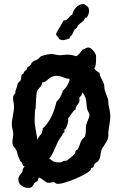

<svg xmlns="http://www.w3.org/2000/svg" viewBox="-20 -866 592 942"><path d="M451 -564C451 -573 452 -585 451 -594C448 -608 428 -633 413 -633C403 -633 396 -625 386 -623C380 -617 376 -610 370 -603C365 -598 360 -595 355 -590C342 -594 327 -598 308 -598C297 -598 286 -595 274 -595C260 -595 246 -601 231 -601C221 -601 193 -595 184 -591C176 -588 172 -580 165 -575C157 -570 145 -568 139 -562C134 -558 133 -551 129 -546C125 -541 116 -538 113 -533C111 -530 112 -526 110 -524C104 -516 103 -525 94 -504L87 -501C82 -492 86 -481 81 -472C76 -463 66 -462 65 -449C64 -441 55 -419 55 -415C55 -413 56 -410 55 -408C47 -402 44 -392 44 -383C44 -370 49 -358 49 -345C49 -315 38 -285 38 -255C38 -239 45 -224 45 -209C45 -195 41 -181 41 -167C41 -147 54 -143 61 -127C65 -119 65 -110 68 -101C71 -93 78 -85 78 -75C90 -74 89 -57 94 -53C95 -50 99 -52 101 -51C98 -47 95 -43 93 -38C90 -33 92 -27 89 -22C85 -13 70 -5 70 15C70 41 96 56 119 56C150 56 140 27 164 23C165 16 168 10 171 5C192 12 202 31 219 31C227 31 235 28 243 28C255 28 248 36 265 36C299 36 399 -6 423 -30C427 -35 426 -40 429 -43H436C440 -49 440 -57 445 -63C450 -68 457 -70 461 -75C474 -90 472 -110 477 -127C484 -148 504 -166 510 -188C513 -202 511 -216 513 -230C516 -253 521 -271 521 -295C521 -316 517 -330 513 -350C511 -359 512 -369 510 -379C506 -394 498 -408 494 -424C491 -433 493 -443 490 -453C485 -472 470 -487 468 -508C459 -515 448 -520 443 -530C448 -539 451 -550 451 -564ZM419 -301C419 -290 406 -267 403 -253C400 -236 403 -213 397 -198C394 -190 385 -186 381 -179C372 -165 370 -146 361 -133C359 -130 354 -130 352 -127C349 -123 351 -118 348 -114C339 -100 321 -91 310 -79C305 -77 297 -78 290 -75C282 -72 282 -69 272 -69C232 -69 239 -82 221 -87C225 -93 230 -99 234 -106C250 -133 258 -165 276 -190C282 -197 286 -204 289 -212L296 -216V-218C296 -221 295 -225 296 -229C297 -232 300 -232 302 -235C309 -247 316 -267 315 -281V-287C328 -299 334 -320 351 -329C349 -347 370 -357 370 -372C370 -376 368 -382 370 -387C372 -392 378 -394 380 -400L385 -413C392 -403 397 -393 400 -385C406 -365 403 -343 410 -324C413 -316 419 -310 419 -301ZM303 -482C308 -480 315 -481 319 -479L322 -474C308 -434 289 -422 289 -422C289 -422 278 -383 257 -367C246 -319 227 -269 189 -235C191 -227 186 -224 186 -217V-212C178 -203 172 -199 167 -187L164 -180C157 -215 150 -257 150 -270C150 -289 151 -308 152 -327C153 -330 155 -334 155 -337C155 -351 158 -407 161 -417C167 -434 187 -441 187 -462C215 -461 215 -494 259 -494C276 -494 288 -487 303 -482ZM417 -809C417 -834 410 -833 394 -845C392 -846 390 -846 387 -846C361 -846 339 -818 335 -794C317 -787 315 -765 291 -765C281 -743 266 -723 255 -700C255 -693 260 -691 263 -685C269 -683 267 -672 276 -672C281 -670 286 -669 290 -669C295 -669 316 -675 320 -677C323 -680 322 -684 325 -687L330 -691C338 -699 339 -712 346 -721C348 -724 353 -726 356 -729C359 -733 360 -738 363 -742C374 -754 393 -761 397 -778C399 -780 402 -779 405 -780C410 -784 417 -802 417 -809Z"/></svg>

Font: Margarine
Style: Regular
Weight: 400
Designer: Astigmatic (AOETI)
Foundry: Astigmatic (AOETI)
Version: Version 1.000